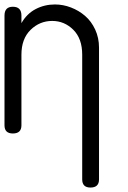

<svg xmlns="http://www.w3.org/2000/svg" viewBox="-21 -593 567 853"><path d="M-1 -36.1V-523.9Q-1 -563 36.1 -563Q74.2 -563 74.2 -523.9V-490.2Q98.1 -532.2 137.5 -552.7Q176.8 -573.2 223.1 -573.2Q259.3 -573.2 294.2 -559.8Q329.1 -546.4 356.9 -522.5Q384.8 -498.5 401.9 -461.7Q418.9 -424.8 418.9 -381.8V204.1Q418.9 240.2 380.9 240.2Q344.2 240.2 344.2 204.1V-350.1Q344.2 -421.4 304.7 -460.7Q265.1 -500 210.9 -500Q155.3 -500 114.7 -460.2Q74.2 -420.4 74.2 -350.1V-36.1Q74.2 0 36.1 0Q-1 0 -1 -36.1Z"/></svg>

Font: BPreplay
Style: Regular
Weight: 400
Designer: Magenta/George Triantafyllakos
Foundry: Magenta/George Triantafyllakos
Version: Version 1.00